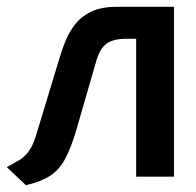

<svg xmlns="http://www.w3.org/2000/svg" viewBox="-20 -520 575 564"><path d="M323 -500Q278 -500 248.5 -486Q219 -472 201 -449Q183 -426 172.5 -400Q162 -374 155 -350L87 -126Q77 -92 64 -75Q51 -58 35.5 -49Q20 -40 0 -29L56 24Q100 14 127 -3.5Q154 -21 171.5 -53.5Q189 -86 205 -141L264 -345Q272 -370 283.5 -383Q295 -396 311.5 -401Q328 -406 349 -406H380V-1H491V-500Z"/></svg>

Font: Advent Pro
Style: Regular
Weight: 400
Designer: VivaRado, Andreas Kalpakidis
Foundry: VivaRado, Andreas Kalpakidis
Version: Version 3.000